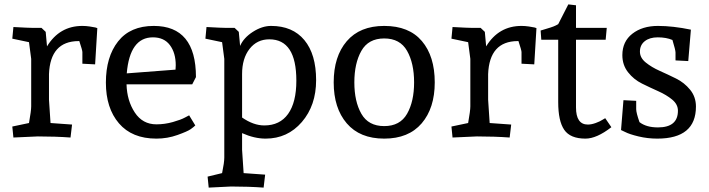

<svg xmlns="http://www.w3.org/2000/svg" viewBox="-20 -621 3227 874"><path d="M188 -476 194 -410Q251 -503 355 -503Q371 -503 388 -500.5Q405 -498 414 -496L423 -493L413 -328L355 -331V-384Q355 -392 341 -434H337Q209 -433 203 -284V-167L210 -61L308 -54L301 5Q232 0 152 0L41 5L36 -45L112 -61Q122 -117 122 -137V-353L112 -429L36 -445L41 -498Q113 -494 133 -494H169Z M680 -503Q872 -503 872 -270L855 -237H556Q558 -163 593.5 -109Q629 -55 692 -55Q730 -55 767 -65.5Q804 -76 822 -86L841 -96L869 -50Q862 -43 848 -33Q834 -23 788 -6.5Q742 10 692 10Q581 10 521.5 -59.5Q462 -129 462 -245Q462 -362 517.5 -432.5Q573 -503 680 -503ZM676 -451Q571 -451 557 -287L779 -304Q780 -319 780 -324Q780 -380 753.5 -415.5Q727 -451 676 -451Z M1214 -503Q1312 -503 1365.5 -438.5Q1419 -374 1419 -256Q1419 -141 1354 -65.5Q1289 10 1189 10Q1138 10 1082 -15V61L1089 167L1187 174L1180 233Q1112 228 1032 228L930 233L925 183L991 167Q1001 119 1001 96V-353L991 -429L915 -445L920 -498Q992 -494 1012 -494H1048L1067 -476L1073 -412Q1089 -449 1131 -476Q1173 -503 1214 -503ZM1206 -442Q1150 -442 1116 -398.5Q1082 -355 1082 -284V-86Q1134 -50 1183 -50Q1254 -50 1291.5 -102.5Q1329 -155 1329 -254Q1329 -442 1206 -442Z M1959 -246Q1959 -129 1899.5 -59.5Q1840 10 1729 10Q1618 10 1558.5 -59.5Q1499 -129 1499 -246Q1499 -364 1558.5 -433.5Q1618 -503 1729 -503Q1842 -503 1900.5 -434Q1959 -365 1959 -246ZM1833 -103Q1865 -159 1865 -246Q1865 -333 1833 -389.5Q1801 -446 1729 -446Q1657 -446 1625 -389.5Q1593 -333 1593 -246Q1593 -159 1625 -103Q1657 -47 1729 -47Q1801 -47 1833 -103Z M2187 -476 2193 -410Q2250 -503 2354 -503Q2370 -503 2387 -500.5Q2404 -498 2413 -496L2422 -493L2412 -328L2354 -331V-384Q2354 -392 2340 -434H2336Q2208 -433 2202 -284V-167L2209 -61L2307 -54L2300 5Q2231 0 2151 0L2040 5L2035 -45L2111 -61Q2121 -117 2121 -137V-353L2111 -429L2035 -445L2040 -498Q2112 -494 2132 -494H2168Z M2735 -83 2763 -42Q2696 10 2645 10Q2576 10 2548.5 -30Q2521 -70 2521 -156V-440H2444L2441 -482Q2450 -485 2469 -490.5Q2488 -496 2499.5 -500.5Q2511 -505 2521 -511L2567 -601L2602 -597V-494H2742L2737 -440H2602V-132Q2602 -54 2656 -54Q2672 -54 2691.5 -61Q2711 -68 2723 -76Z M2975 -503Q3043 -503 3125 -486L3113 -343L3055 -346V-382Q3055 -393 3041 -439Q3013 -451 2974 -451Q2937 -451 2915 -433.5Q2893 -416 2893 -386Q2893 -358 2919.5 -336.5Q2946 -315 2983 -298.5Q3020 -282 3057.5 -263.5Q3095 -245 3121.5 -212.5Q3148 -180 3148 -136Q3148 10 2972 10Q2928 10 2886.5 0Q2845 -10 2826 -20L2807 -29L2818 -165L2876 -162V-124Q2876 -108 2891 -65Q2922 -41 2975 -41Q3066 -41 3066 -117Q3066 -146 3040 -167.5Q3014 -189 2977 -205.5Q2940 -222 2902.5 -240.5Q2865 -259 2839 -292Q2813 -325 2813 -370Q2813 -432 2858.5 -467.5Q2904 -503 2975 -503Z"/></svg>

Font: Andada
Style: Regular
Weight: 400
Designer: Carolina Giovagnoli
Foundry: Carolina Giovagnoli
Version: Version 1.003